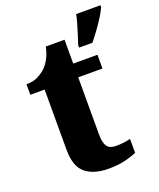

<svg xmlns="http://www.w3.org/2000/svg" viewBox="-142 -848 784 945"><g transform="rotate(-20 249.5 -375.0)"><path d="M262 10Q186 10 142.5 -25.5Q99 -61 99 -149V-464H24V-519Q63 -519 89.5 -534Q116 -549 131 -565Q145 -580 157.5 -604Q170 -628 177 -661H275V-536H402V-464H275V-165Q275 -123 288 -103Q301 -83 337 -83Q356 -83 375.5 -85.5Q395 -88 411 -92V-19Q394 -11 355.5 -0.5Q317 10 262 10ZM329 -613Q336 -633 344 -659Q352 -685 360 -712Q368 -739 372 -760H499V-750Q490 -729 473 -702.5Q456 -676 436.5 -649Q417 -622 399 -600H329Z"/></g></svg>

Font: Noto Serif Ethiopic ExtraBold
Style: Regular
Weight: 800
Version: Version 2.102